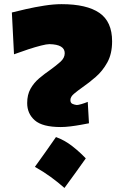

<svg xmlns="http://www.w3.org/2000/svg" viewBox="-20 -897 587 924"><path d="M272.5 -285.6Q184.1 -285.6 147.5 -317.9Q110.8 -350.1 110.8 -400.9Q110.8 -440.9 126.7 -469.5Q142.6 -498 168.2 -519.8Q193.8 -541.5 222.2 -561Q250 -581.1 270.8 -599.6Q291.5 -618.2 291.5 -641.1Q291.5 -683.1 217.8 -684.6Q204.6 -684.6 177.5 -677.7Q150.4 -670.9 116.2 -659.7Q82 -648.4 47.4 -635.7L37.1 -836.9Q64 -843.8 105.7 -853.3Q147.5 -862.8 192.9 -869.9Q238.3 -877 276.4 -877Q397 -877 458.3 -835Q519.5 -793 519.5 -698.2Q519.5 -638.2 496.6 -596.7Q473.6 -555.2 440.9 -526.9Q408.2 -498.5 378.4 -478Q353.5 -460.4 336.2 -445.8Q318.8 -431.2 318.8 -415.5Q318.8 -401.4 329.1 -397Q339.4 -392.6 349.6 -391.6Q356.4 -391.6 372.3 -396.2Q388.2 -400.9 402.3 -406.7L408.2 -303.7Q393.6 -300.8 369.4 -296.4Q345.2 -292 319.3 -288.8Q293.5 -285.6 272.5 -285.6ZM249.4 -237.4Q290.8 -222.4 326.8 -194.4Q362.7 -166.5 392.8 -134.8Q368.1 -99.9 342.6 -64.5Q317.1 -29 290.2 7.5Q259.1 -19.9 224.2 -45.4Q189.3 -70.9 147.9 -94Q201.1 -167.6 249.4 -237.4Z"/></svg>

Font: Pinar-FD Black
Style: Regular
Weight: 900
Designer: Amin Abedi
Version: Version 3.000